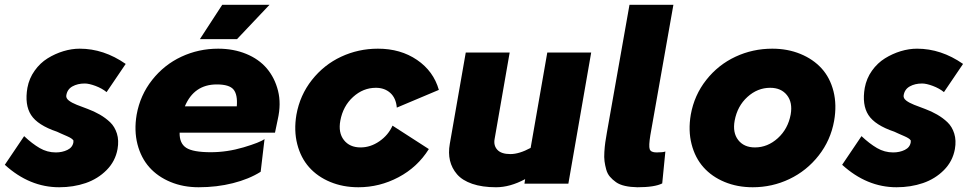

<svg xmlns="http://www.w3.org/2000/svg" viewBox="-28 -770 4061 805"><path d="M499 -502 418.9 -383.8Q399.9 -399.4 372.6 -409.7Q345.2 -419.9 327.1 -419.9Q297.4 -419.9 275.6 -407.7Q253.9 -395.5 250 -370.1Q248 -358.4 260.5 -348.6Q272.9 -338.9 293.9 -330.6Q314.9 -322.3 340.3 -313Q365.7 -303.7 390.4 -289.6Q415 -275.4 434.1 -257.1Q453.1 -238.8 462.2 -210Q471.2 -181.2 464.8 -145Q455.6 -93.8 418.9 -56.9Q382.3 -20 331.1 -2.4Q279.8 15.1 220.2 15.1Q95.7 15.1 -7.8 -79.1L73.2 -199.2Q106.9 -167.5 138.4 -149.2Q169.9 -130.9 206.1 -130.9Q232.9 -130.9 254.6 -141.4Q276.4 -151.9 279.8 -173.8Q279.3 -176.8 280 -178.5Q280.8 -180.2 278.6 -182.6Q276.4 -185.1 275.1 -186.5Q273.9 -188 269.8 -190.4Q265.6 -192.9 262.5 -194.6Q259.3 -196.3 252.7 -199.2Q246.1 -202.1 241 -204.3Q235.8 -206.5 227.1 -210.4Q218.3 -214.4 210.9 -217.8Q129.9 -245.1 102.3 -287.8Q74.7 -330.6 86.9 -401.9Q94.2 -441.4 117.2 -473.6Q140.1 -505.9 171.6 -525.4Q203.1 -544.9 237.8 -555.4Q272.5 -565.9 306.2 -565.9Q407.2 -565.9 499 -502Z M1102.1 -750 965.8 -606H810.1L903.8 -750ZM886.7 -565.9Q950.7 -565.9 1003.9 -544.2Q1057.1 -522.5 1090.6 -483.2Q1124 -443.8 1137.7 -389.4Q1151.4 -335 1136.7 -270L1125 -213.9H725.1Q724.1 -168.9 752.7 -150.4Q781.2 -131.8 856 -131.8Q924.3 -131.8 993.4 -152.3Q1062.5 -172.9 1081.1 -187L1064.9 -49.8Q1016.1 -19 948.5 -2Q880.9 15.1 804.7 15.1Q740.2 15.1 686.8 -7.1Q633.3 -29.3 598.1 -68.8Q563 -108.4 548.3 -165.5Q533.7 -222.7 544.9 -289.1Q559.6 -371.1 609.9 -434.8Q660.2 -498.5 732.4 -532.2Q804.7 -565.9 886.7 -565.9ZM880.9 -416Q785.6 -416 747.1 -324.2H964.8Q968.8 -373 951.2 -394.5Q933.6 -416 880.9 -416Z M1556.6 -565.9Q1651.4 -565.9 1720.5 -518.8Q1789.6 -471.7 1812 -393.1L1635.7 -318.8Q1632.3 -358.9 1608.4 -380.4Q1584.5 -401.9 1547.9 -401.9Q1494.6 -401.9 1452.4 -363.5Q1410.2 -325.2 1398.9 -264.2Q1389.6 -213.9 1413.8 -182.9Q1438 -151.9 1483.9 -151.9Q1525.4 -151.9 1562.7 -177.7Q1600.1 -203.6 1617.7 -243.2L1770 -145Q1722.2 -68.8 1642.8 -26.9Q1563.5 15.1 1474.6 15.1Q1410.2 15.1 1356.7 -7.1Q1303.2 -29.3 1268.1 -68.8Q1232.9 -108.4 1218.3 -165.5Q1203.6 -222.7 1214.8 -289.1Q1229.5 -371.1 1279.8 -434.8Q1330.1 -498.5 1402.3 -532.2Q1474.6 -565.9 1556.6 -565.9Z M2266.6 -549.8H2450.7L2355 0H2170.9L2173.8 -19Q2110.4 15.1 2051.8 15.1Q1993.7 15.1 1951.9 0.7Q1910.2 -13.7 1888.2 -39.3Q1866.2 -64.9 1858.6 -96.9Q1851.1 -128.9 1857.9 -167L1924.8 -549.8H2108.9L2045.9 -188Q2040.5 -160.2 2057.1 -142.1Q2073.7 -124 2111.8 -124Q2148.9 -124 2196.8 -149.9Z M2698.7 -203.1Q2691.4 -158.2 2696 -144.5Q2700.7 -130.9 2724.6 -130.9Q2752 -130.9 2761.7 -134.8L2748.5 -1Q2716.8 15.1 2644.5 15.1Q2615.7 14.6 2592.8 9.5Q2569.8 4.4 2554.9 -6.1Q2540 -16.6 2529.3 -29.1Q2518.6 -41.5 2513.7 -59.3Q2508.8 -77.1 2506.6 -93.8Q2504.4 -110.4 2505.9 -132.8Q2507.3 -155.3 2509.8 -173.1Q2512.2 -190.9 2516.6 -214.8L2611.3 -750H2795.4Z M3210 -565.9Q3274.4 -565.9 3327.9 -543.9Q3381.3 -522 3416.7 -483.2Q3452.1 -444.3 3466.6 -387.2Q3481 -330.1 3469.2 -263.2Q3454.6 -181.6 3404.3 -117.7Q3354 -53.7 3281.7 -19.3Q3209.5 15.1 3127.9 15.1Q3063.5 15.1 3010 -7.1Q2956.5 -29.3 2921.4 -68.8Q2886.2 -108.4 2871.6 -165.5Q2856.9 -222.7 2868.2 -289.1Q2882.8 -371.1 2933.1 -434.8Q2983.4 -498.5 3055.7 -532.2Q3127.9 -565.9 3210 -565.9ZM3201.2 -401.9Q3147.9 -401.9 3105.7 -363.5Q3063.5 -325.2 3052.2 -264.2Q3043 -213.9 3067.1 -182.9Q3091.3 -151.9 3137.2 -151.9Q3190.4 -151.9 3233.2 -190.7Q3275.9 -229.5 3287.1 -290Q3295.9 -340.3 3271.5 -371.1Q3247.1 -401.9 3201.2 -401.9Z M4009.8 -502 3929.7 -383.8Q3910.6 -399.4 3883.3 -409.7Q3856 -419.9 3837.9 -419.9Q3808.1 -419.9 3786.4 -407.7Q3764.6 -395.5 3760.7 -370.1Q3758.8 -358.4 3771.2 -348.6Q3783.7 -338.9 3804.7 -330.6Q3825.7 -322.3 3851.1 -313Q3876.5 -303.7 3901.1 -289.6Q3925.8 -275.4 3944.8 -257.1Q3963.9 -238.8 3972.9 -210Q3981.9 -181.2 3975.6 -145Q3966.3 -93.8 3929.7 -56.9Q3893.1 -20 3841.8 -2.4Q3790.5 15.1 3731 15.1Q3606.4 15.1 3502.9 -79.1L3584 -199.2Q3617.7 -167.5 3649.2 -149.2Q3680.7 -130.9 3716.8 -130.9Q3743.7 -130.9 3765.4 -141.4Q3787.1 -151.9 3790.5 -173.8Q3790 -176.8 3790.8 -178.5Q3791.5 -180.2 3789.3 -182.6Q3787.1 -185.1 3785.9 -186.5Q3784.7 -188 3780.5 -190.4Q3776.4 -192.9 3773.2 -194.6Q3770 -196.3 3763.4 -199.2Q3756.8 -202.1 3751.7 -204.3Q3746.6 -206.5 3737.8 -210.4Q3729 -214.4 3721.7 -217.8Q3640.6 -245.1 3613 -287.8Q3585.4 -330.6 3597.7 -401.9Q3605 -441.4 3627.9 -473.6Q3650.9 -505.9 3682.4 -525.4Q3713.9 -544.9 3748.5 -555.4Q3783.2 -565.9 3816.9 -565.9Q3918 -565.9 4009.8 -502Z"/></svg>

Font: Stilu Bold
Style: Italic
Weight: 700
Italic angle: -10°
Designer: Genilson Lima Santos
Foundry: Genilson Lima Santos
Version: Version 1.200;PS 001.200;hotconv 1.0.88;makeotf.lib2.5.64775